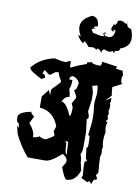

<svg xmlns="http://www.w3.org/2000/svg" viewBox="-82 -715 609 834"><g transform="rotate(10 222.0 -298.0)"><path d="M206.1 -368.2H220.2V-359.9Q220.2 -341.3 213.4 -326.7Q220.2 -312 220.2 -293Q201.2 -293 189.9 -268.1Q210.9 -268.1 235.4 -211.4Q242.2 -214.8 242.2 -251L234.9 -268.1L249 -293V-301.3L234.9 -326.7Q245.6 -326.7 250 -359.9Q241.2 -379.9 220.2 -385.3Q206.1 -382.3 206.1 -368.2ZM234.9 -101.1 242.2 -94.2Q242.2 -48.3 252 -44.4L249 -101.1ZM332 -364.3Q316.9 -358.9 309.6 -358.9L317.9 -327.6V-294.9L311 -245.6Q317.9 -229.5 317.9 -220.7Q317.9 -212.4 311 -212.4L317.9 -155.3V-89.4Q317.9 -70.8 311 -56.2Q317.9 -42 317.9 -23.4L326.2 12.7Q308.6 62.5 270 62.5Q260.7 62.5 242.2 12.7L255.9 -11.7V-20Q255.9 -31.7 234.9 -44.9Q189 -3.4 164.6 -3.4H86.9Q50.3 -46.9 26.9 -95.7L18.1 -131.3L27.8 -123L22.9 -143.6Q12.7 -143.6 12.7 -168Q12.7 -190.9 68.8 -201.2Q68.8 -192.9 84 -183.1L68.8 -151.9Q94.2 -120.6 94.2 -102.5V-94.2Q109.9 -94.2 122.1 -102.5Q134.8 -94.2 150.4 -94.2Q185.5 -112.8 185.5 -118.7L178.7 -135.3Q185.5 -151.4 185.5 -160.2Q160.2 -221.7 101.6 -225.6V-274.9L127.4 -308.1L136.2 -285.6L136.7 -312L171.9 -349.1V-357.4Q157.2 -377.4 157.2 -390.1H143.6L122.1 -374H115.7L94.2 -390.1L86.9 -374Q101.6 -371.1 101.6 -357.4L86.9 -349.1Q30.8 -376.5 30.8 -390.1Q65.4 -434.1 129.4 -447.8Q157.2 -439.9 178.7 -439.9Q191.9 -447.8 199.7 -447.8V-421.4H207Q230 -434.1 270 -447.8V-454.6L291 -459.5Q291 -450.2 329.6 -450.2Q334.5 -458 334.5 -468.8L401.9 -459L397.5 -449.2L428.2 -445.8L433.6 -423.8Q429.2 -423.8 429.2 -411.6L430.2 -397L436 -388.7Q430.7 -385.3 396.5 -368.2Q396.5 -354 400.4 -331.5L377 -305.2L400.9 -321.3V-301.8L397.5 -298.3Q401.4 -293 401.4 -282.7Q401.4 -272.5 397.9 -261.7L401.9 -252L397.9 -242.2L402.3 -227.1L396.5 -222.7V-212.9L402.8 -215.8Q397.9 -204.1 397.9 -191.4Q397.9 -183.1 401.4 -170.4Q397.5 -148.9 397.5 -134.3Q397.5 -122.1 399.4 -113.8Q401.4 -105.5 401.4 -100.6L399.4 -96.2H398.4Q400.4 -87.4 400.4 -80.1Q400.4 -68.8 396.5 -61.5Q397.9 -24.4 401.4 8.3L392.6 21Q399.4 30.3 399.4 36.1Q399.4 41.5 392.6 41.5L387.7 41L378.4 63Q373.5 52.7 368.7 52.7Q364.7 52.7 360.8 58.1L332.5 43.5L336.9 32.2L333.5 -7.8L334.5 -30.8L344.7 -30.3Q337.4 -41 336.4 -46.6Q335.4 -52.2 334.2 -64.9Q333 -77.6 331.1 -90.8L333.5 -89.4Q337.9 -89.4 337.9 -111.8L336.4 -140.1L329.1 -146Q332.5 -169.4 334.5 -188.5Q336.4 -207.5 336.4 -223.1Q336.4 -242.2 334 -258.3Q331.5 -274.4 331.5 -287.6L335.9 -330.1Q335.9 -345.2 332 -364.3ZM257.6 -658.2Q288.5 -653.8 288.5 -617.2Q271.7 -613.8 271.7 -610.8Q271.7 -608.9 280.7 -606.4L269.7 -603.5L263.9 -599.1L272.8 -585.9Q302.5 -578.6 314.6 -578.6Q322.1 -578.6 322.1 -581.5Q322.1 -584 316.6 -589.4Q320.9 -596.2 324.4 -596.2Q327.1 -596.2 330.3 -592.3L320.9 -591.3L326.4 -582L341.6 -579.1Q364.6 -579.1 367.8 -611.3L360.7 -615.2L357.2 -611.8Q357.2 -609.9 365.8 -609.9L356.8 -606.9Q349.4 -606.9 347.8 -619.1L356.1 -639.2L360.3 -635.7Q365.8 -635.7 371.3 -656.2L381.4 -658.7Q392.8 -658.7 408.8 -647.5L411.1 -656.2Q413.9 -631.3 433 -630.9Q442.4 -607.9 442.4 -589.8Q442.4 -553.2 400.6 -539.1V-538.6Q400.6 -525.4 385 -525.4H380.7Q378.7 -515.1 376.8 -515.1Q374.8 -515.1 372.1 -522.9Q362.7 -517.1 354.1 -517.1Q348.2 -517.1 342.8 -520Q337.3 -522.9 333.4 -522.9Q324.4 -522.9 322.5 -504.4Q320.1 -518.1 302.9 -522L299 -513.7Q295.5 -523.4 280.3 -523.4L264.3 -521.5Q248.6 -542.5 242.8 -542.5Q239.6 -542.5 239.6 -536.1V-532.7Q220.5 -543.9 210.7 -566.4L223.6 -560.5Q210 -583.5 210 -602.1Q210 -636.7 257.6 -658.2Z"/></g></svg>

Font: Truetypewriter PolyglOTT
Style: Regular
Weight: 400
Designer: Sergey Beatoff a.k.a. Sam_T
Version: Version 3.76